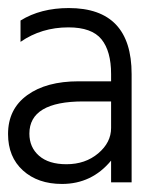

<svg xmlns="http://www.w3.org/2000/svg" viewBox="-20 -845 377 477"><path d="M145 -437Q192 -437 224 -464Q256 -491 256 -527V-593H187Q53 -593 53 -513Q53 -479 77 -458Q101 -437 145 -437ZM256 -446Q208 -388 134 -388Q74 -388 37 -421.5Q0 -455 0 -512Q0 -574 47.5 -608.5Q95 -643 175 -643H256V-661Q256 -718 232 -747.5Q208 -777 150 -777Q83 -777 31 -741V-794Q81 -825 151 -825Q307 -825 307 -661V-392H256Z"/></svg>

Font: Hind Guntur Light
Style: Regular
Weight: 300
Designer: Manushi Parikh, Hitesh Malaviya
Foundry: Indian Type Foundry
Version: Version 1.002;PS 1.0;hotconv 1.0.86;makeotf.lib2.5.63406; tt